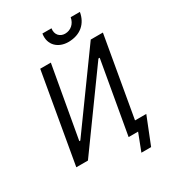

<svg xmlns="http://www.w3.org/2000/svg" viewBox="-239 -1032 1177 1300"><g transform="rotate(-30 349.5 -382.0)"><path d="M46 0H137L544 -563H554L455 0H529L477 135H553L637 -76H549L658 -700H563L160 -143H152L251 -700H168ZM424 -761C520 -761 579 -816 593 -899H521C513 -852 478 -821 433 -821C393 -821 363 -852 371 -899H300C286 -812 348 -761 424 -761Z"/></g></svg>

Font: Fixel Text 20240404
Style: Italic
Weight: 400
Width: 4
Italic angle: -10°
Designer: AlfaBravo + MacPaw
Foundry: Kyrylo Tkachov, Marchela Mozhyna, Serhii Makarenko, Maria Weinstein, Zakhar Kryvoshyya
Version: Version 1.211;Glyphs 3.2 (3225)